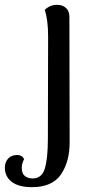

<svg xmlns="http://www.w3.org/2000/svg" viewBox="-106 -543 379 794"><path d="M-86 150Q-86 129 -73 113.5Q-60 98 -35 98Q-25 98 -18 102Q-11 106 -6 115Q-16 132 -16 151Q-16 175 -3 185Q10 195 29 195Q67 195 79.5 153.5Q92 112 92 31L93 -391Q93 -461 79 -502Q100 -523 130 -523Q153 -523 167 -510Q181 -497 181 -473L182 46Q182 126 146 178.5Q110 231 26 231Q-29 231 -57.5 209Q-86 187 -86 150Z"/></svg>

Font: Arima Madurai Medium
Style: Regular
Weight: 500
Designer: Joana Correia and Natanael Gama
Foundry: NDISCOVER
Version: Version 1.020